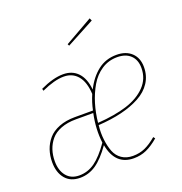

<svg xmlns="http://www.w3.org/2000/svg" viewBox="-136 -872 948 1000"><g transform="rotate(-20 338.0 -372.0)"><path d="M469.7 -754.4 476.1 -740.2 320.8 -657.2 315.9 -667ZM239.3 -528.3Q290 -528.3 320.8 -495.8Q351.6 -463.4 357.9 -400.4Q387.2 -459.5 431.4 -493.9Q475.6 -528.3 535.2 -528.3Q587.4 -528.3 618.2 -499.3Q648.9 -470.2 648.9 -419.9Q648.9 -371.6 624.5 -334Q600.1 -296.4 555.4 -272.2Q510.7 -248 453.1 -234.1Q395.5 -220.2 323.7 -215.8Q318.8 -173.8 323.5 -135.5Q328.1 -97.2 339.6 -67.9Q351.1 -38.6 376.2 -21.2Q401.4 -3.9 437.5 -3.9Q474.6 -3.9 504.9 -17.6Q535.2 -31.2 569.3 -60.1L576.7 -50.3Q540.5 -19.5 508.3 -5.1Q476.1 9.3 437.5 9.3Q335.4 9.3 313.5 -108.4Q269 -45.4 228.5 -18.1Q188 9.3 140.1 9.3Q87.4 9.3 58.6 -25.1Q29.8 -59.6 29.8 -116.7Q29.8 -153.3 40.5 -184.8Q51.3 -216.3 73.2 -241.9Q95.2 -267.6 133.3 -282.5Q171.4 -297.4 221.2 -297.4H321.8Q330.1 -338.9 347.7 -379.9Q344.2 -446.8 315.4 -481.2Q286.6 -515.6 238.3 -515.6Q187 -515.6 114.7 -482.4L111.8 -494.1Q184.6 -528.3 239.3 -528.3ZM534.2 -515.6Q486.3 -515.6 447.8 -490.2Q409.2 -464.8 384.5 -422.4Q359.9 -379.9 345 -330.8Q330.1 -281.7 324.7 -228Q419.4 -234.4 486.8 -255.6Q554.2 -276.9 594.5 -318.6Q634.8 -360.4 634.8 -419.9Q634.8 -464.8 608.2 -490.2Q581.5 -515.6 534.2 -515.6ZM318.8 -284.7H222.2Q174.8 -284.7 139.4 -271Q104 -257.3 84 -233.4Q64 -209.5 54.2 -180.2Q44.4 -150.9 44.4 -116.7Q44.4 -65.4 69.6 -34.7Q94.7 -3.9 140.1 -3.9Q187.5 -3.9 227.1 -32.2Q266.6 -60.5 310.5 -123.5Q300.8 -199.7 318.8 -284.7Z"/></g></svg>

Font: Fira Sans Compressed Hair
Style: Italic
Weight: 100
Width: 3
Italic angle: -8°
Designer: Carrois Corporate & Edenspiekermann AG
Foundry: Carrois Corporate GbR & Edenspiekermann AG
Version: Version 4.203;PS 004.203;hotconv 1.0.88;makeotf.lib2.5.64775